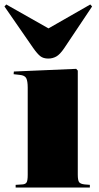

<svg xmlns="http://www.w3.org/2000/svg" viewBox="-42 -839 441 859"><path d="M28 0V-12L59 -14Q72 -15 77 -23Q82 -31 82 -57V-447Q82 -476 75.5 -489Q69 -502 46 -504L19 -507L20 -519L299 -531L306 -523V-58Q306 -32 312 -24Q318 -16 336 -14L360 -12V0ZM174 -577Q152 -577 138.5 -587.5Q125 -598 106 -625L-22 -810L-14 -819L175 -712L362 -819L370 -810L245 -623Q226 -595 209.5 -586Q193 -577 174 -577Z"/></svg>

Font: Display Black
Style: Regular
Weight: 900
Designer: Latin by Veronika Burian and Jose Scaglione. Greek by Irene Vlachou. Cyrillic by Vera Evstafieva.
Foundry: TypeTogether
Version: Version 3.002